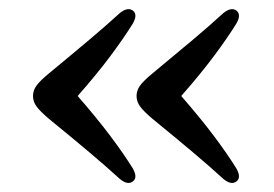

<svg xmlns="http://www.w3.org/2000/svg" viewBox="-20 -448 597 419"><path d="M52 -238.5Q52 -250.5 59.5 -261Q67 -271.5 87 -288Q138.5 -330.5 175.2 -361.5Q212 -392.5 241.5 -419.5Q259 -433.5 270.5 -424.5Q281 -415.5 269.5 -396Q249.5 -364 221 -325.8Q192.5 -287.5 149.5 -238.5Q192.5 -189 221 -151Q249.5 -113 269.5 -81Q281 -61 270.5 -52.5Q259 -43 241.5 -57.5Q212 -84.5 175.2 -115.5Q138.5 -146.5 87 -188.5Q67 -205.5 59.5 -216Q52 -226.5 52 -238.5ZM278 -238.5Q278 -250.5 285.5 -261Q293 -271.5 313 -288Q364.5 -330.5 401.2 -361.5Q438 -392.5 467.5 -419.5Q485 -433.5 496.5 -424.5Q507 -415.5 495.5 -396Q475.5 -364 447 -325.8Q418.5 -287.5 375.5 -238.5Q418.5 -189 447 -151Q475.5 -113 495.5 -81Q507 -61 496.5 -52.5Q485 -43 467.5 -57.5Q438 -84.5 401.2 -115.5Q364.5 -146.5 313 -188.5Q293 -205.5 285.5 -216Q278 -226.5 278 -238.5Z"/></svg>

Font: Fraunces 9pt S050
Style: Regular
Weight: 400
Version: Version 1.000; ttfautohint (v1.8.3)